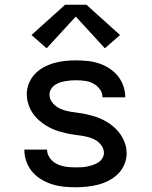

<svg xmlns="http://www.w3.org/2000/svg" viewBox="-20 -783 640 811"><path d="M299 8Q274 8 249 5.5Q224 3 200.5 -4.5Q177 -12 155 -25Q133 -38 117 -56.5Q101 -75 92 -99Q83 -123 83 -148Q83 -149 83 -149.5Q83 -150 83 -151H179Q179 -150 179 -150Q179 -150 179 -150Q179 -137 185 -125Q191 -113 200.5 -104Q210 -95 222 -89.5Q234 -84 247 -81Q260 -78 273 -77Q286 -76 299 -76Q311 -76 323.5 -76.5Q336 -77 348 -79.5Q360 -82 372 -86Q384 -90 394.5 -96.5Q405 -103 412 -114Q419 -125 419 -137Q419 -153 409.5 -167Q400 -181 386.5 -189.5Q373 -198 357.5 -202.5Q342 -207 326 -209.5Q310 -212 294 -214Q278 -216 262.5 -219.5Q247 -223 231.5 -227.5Q216 -232 201.5 -238.5Q187 -245 173.5 -253.5Q160 -262 147.5 -272.5Q135 -283 125 -295.5Q115 -308 108 -322.5Q101 -337 97 -352.5Q93 -368 93 -384Q93 -408 102 -430.5Q111 -453 127 -470Q143 -487 164 -498.5Q185 -510 207.5 -516.5Q230 -523 254 -525.5Q278 -528 301 -528Q325 -528 349.5 -525.5Q374 -523 397 -515.5Q420 -508 440.5 -495Q461 -482 476.5 -463.5Q492 -445 500.5 -421.5Q509 -398 509 -374Q509 -374 509 -373Q509 -372 509 -372H413Q413 -372 413 -372Q413 -372 413 -372Q413 -391 401.5 -406.5Q390 -422 373.5 -430.5Q357 -439 338.5 -441.5Q320 -444 301 -444Q289 -444 277.5 -443Q266 -442 254.5 -440Q243 -438 231.5 -434Q220 -430 210.5 -423Q201 -416 195 -405.5Q189 -395 189 -383Q189 -367 198.5 -353.5Q208 -340 221.5 -331Q235 -322 250.5 -317.5Q266 -313 281.5 -310.5Q297 -308 313 -306Q329 -304 344.5 -300.5Q360 -297 375.5 -292.5Q391 -288 405.5 -281.5Q420 -275 434 -266.5Q448 -258 460 -247.5Q472 -237 482 -224.5Q492 -212 499.5 -197.5Q507 -183 511 -167.5Q515 -152 515 -136Q515 -112 505.5 -89Q496 -66 479 -49Q462 -32 440 -20.5Q418 -9 394.5 -3Q371 3 347 5.5Q323 8 299 8ZM177 -579 113 -635 255 -763H345L487 -635L423 -579L300 -713Z"/></svg>

Font: Iosevka SS04 Medium Extended
Style: Regular
Weight: 500
Width: 7
Monospace: yes
Designer: Belleve Invis
Foundry: Belleve Invis
Version: Version 19.0.0; ttfautohint (v1.8.4)